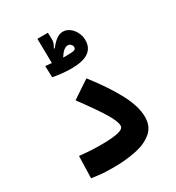

<svg xmlns="http://www.w3.org/2000/svg" viewBox="-196 -947 979 1069"><g transform="rotate(-30 293.0 -412.5)"><path d="M218.8 3.9Q188.5 3.9 167 2.9Q145.5 2 125.5 -0.5Q105.5 -2.9 79.6 -6.8L83.5 -147.9Q108.9 -145.5 128.7 -143.8Q148.4 -142.1 170.7 -141.1Q192.9 -140.1 223.6 -140.1Q292.5 -140.1 330.6 -148.7Q368.7 -157.2 368.7 -178.2Q368.7 -207 334.7 -262.9Q300.8 -318.8 221.7 -425.8L335.4 -501.5Q419.9 -392.6 465.3 -306.6Q510.7 -220.7 510.7 -152.8Q510.7 -92.8 471.2 -58.6Q431.6 -24.4 365.5 -10.3Q299.3 3.9 218.8 3.9ZM292 -590.3Q258.3 -590.3 227.3 -594Q196.3 -597.7 173.3 -602.1L170.9 -675.3Q177.7 -674.8 188.5 -673.8Q199.2 -672.9 211.4 -671.4L209 -828.6H276.4L277.8 -787.6Q278.3 -772.9 274.2 -761.7Q270 -750.5 261.7 -736.8L266.1 -733.9Q286.1 -760.7 307.1 -776.6Q328.1 -792.5 350.6 -792.5Q373 -792.5 392.6 -778.3Q412.1 -764.2 424.6 -740.5Q437 -716.8 437 -688.5Q437 -590.3 292 -590.3ZM280.8 -666.5Q290 -666 296.4 -666Q337.4 -666 350.6 -669.7Q363.8 -673.3 363.8 -686Q363.8 -695.3 356.2 -704.1Q348.6 -712.9 335.9 -712.9Q324.7 -712.9 311.5 -703.1Q298.3 -693.4 280.8 -666.5Z"/></g></svg>

Font: Cascadia Code PL
Style: Bold
Weight: 700
Monospace: yes
Designer: Aaron Bell
Foundry: Saja Typeworks
Version: Version 2404.023; ttfautohint (v1.8.4)